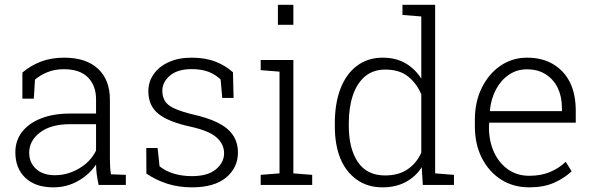

<svg xmlns="http://www.w3.org/2000/svg" viewBox="-20 -782 2506 812"><path d="M205.1 10.3Q129.9 10.3 87.4 -29.8Q44.9 -69.8 44.9 -138.2Q44.9 -187 73.2 -224.1Q101.6 -260.7 153.6 -281.2Q205.6 -301.8 276.9 -301.8H386.2V-362.3Q386.2 -419.4 352.3 -454.3Q318.4 -489.3 250 -489.3Q211.4 -489.3 180.9 -476.8Q150.4 -464.4 127.9 -445.3L123 -364.7H74.7V-475.1Q108.9 -504.4 152.3 -521.2Q195.8 -538.1 251 -538.1Q344.2 -538.1 394.5 -491.2Q444.8 -444.3 444.8 -361.3V-106.4Q444.8 -90.8 445.8 -75.4Q446.8 -60.1 449.2 -44.9L512.2 -42.5V0H397Q391.1 -28.8 388.9 -46.4Q386.7 -64 386.2 -85.9Q357.4 -43.5 310.1 -16.6Q262.7 10.3 205.1 10.3ZM211.9 -41Q266.1 -41 314.7 -69.6Q363.3 -98.1 386.2 -145.5V-256.8H276.4Q195.3 -256.8 149.4 -221.9Q103.5 -187 103.5 -136.2Q103.5 -93.8 132.8 -67.4Q162.1 -41 211.9 -41Z M792 10.3Q736.3 10.3 688.7 -4.6Q641.1 -19.5 599.1 -47.9L598.6 -156.2H646.5L654.8 -78.6Q683.1 -56.6 717.8 -46.9Q752.4 -37.1 792 -37.1Q858.4 -37.1 893.1 -65.9Q927.7 -94.7 927.7 -134.3Q927.7 -171.4 896.7 -200Q865.7 -228.5 786.6 -246.1Q691.9 -266.6 649.7 -300.8Q607.4 -335 607.4 -396Q607.4 -436.5 629.9 -468.3Q652.3 -500.5 693.6 -519.3Q734.9 -538.1 790.5 -538.1Q848.6 -538.1 891.6 -521.2Q934.6 -504.4 965.3 -476.1L967.8 -367.7H919.9L913.1 -445.8Q891.1 -466.8 861.8 -478.3Q832.5 -489.7 790.5 -489.7Q731 -489.7 698.7 -462.2Q666.5 -434.6 666.5 -397.9Q666.5 -374 676.8 -356.4Q688 -335.9 720.5 -322Q752.9 -308.1 798.3 -297.4Q897.5 -274.9 941.9 -236.6Q986.3 -198.2 986.3 -137.2Q986.3 -72.8 936.3 -31.2Q886.2 10.3 792 10.3Z M1155.3 -677.2V-761.7H1220.7V-677.2ZM1220.7 -528.3V-48.8L1300.3 -42.5V0H1082.5V-42.5L1162.1 -48.8V-479L1082.5 -485.4V-528.3Z M1597.7 10.3Q1534.7 10.3 1489.3 -22Q1396 -88.4 1396 -249.5V-259.8Q1396 -345.2 1419.9 -406.7Q1443.8 -469.2 1489.5 -503.7Q1535.2 -538.1 1598.6 -538.1Q1653.8 -538.1 1694.6 -514.6Q1735.4 -491.2 1761.7 -449.2V-712.4L1682.1 -718.8V-761.7H1820.3V-48.8L1899.9 -42.5V0H1768.1L1763.7 -74.7Q1737.8 -34.7 1695.8 -12.2Q1653.8 10.3 1597.7 10.3ZM1608.4 -40Q1665.5 -40 1703.6 -65.9Q1741.7 -91.8 1761.7 -136.2V-382.8Q1742.7 -428.7 1706.1 -458.3Q1669.4 -487.8 1609.4 -487.8Q1558.6 -487.8 1523.9 -459Q1489.7 -430.2 1472.4 -378.9Q1455.1 -327.6 1455.1 -259.8V-249.5Q1455.1 -153.8 1493.4 -96.9Q1531.7 -40 1608.4 -40Z M2218.3 10.3Q2150.9 10.3 2098.6 -22.9Q2046.9 -56.2 2017.6 -114.3Q1988.3 -172.4 1988.3 -248.5V-275.4Q1988.3 -351.6 2017.6 -410.6Q2046.9 -470.2 2096.9 -504.2Q2147 -538.1 2208.5 -538.1Q2273.9 -538.1 2319.8 -510.3Q2415 -452.6 2415 -313V-263.2H2048.8L2047.9 -241.7Q2048.3 -183.6 2069.8 -137.2Q2091.3 -91.3 2129.4 -64.9Q2167.5 -38.6 2218.3 -38.6Q2268.1 -38.6 2305.9 -54.4Q2343.8 -70.3 2372.6 -97.7L2397.5 -57.6Q2366.7 -28.3 2323 -9Q2279.3 10.3 2218.3 10.3ZM2051.8 -314.9 2052.7 -312H2356.4V-326.7Q2356.4 -373 2338.9 -410.2Q2320.8 -446.8 2287.8 -467.8Q2254.9 -488.8 2208.5 -488.8Q2166 -488.8 2132.8 -466.3Q2099.1 -443.8 2077.9 -404.3Q2056.6 -364.7 2051.8 -314.9Z"/></svg>

Font: Suwannaphum Light
Style: Regular
Weight: 300
Designer: Danh Hong
Version: Version 8.002; ttfautohint (v1.8.3)